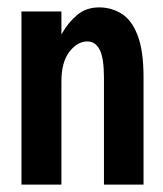

<svg xmlns="http://www.w3.org/2000/svg" viewBox="-20 -499 440 519"><path d="M38 0V-468H146V-406Q164 -438 188.5 -458.5Q213 -479 248 -479Q281 -479 308.5 -462Q336 -445 352 -403.5Q368 -362 368 -290V0H261V-289Q261 -342 249.5 -364.5Q238 -387 216 -387Q189 -387 167.5 -359Q146 -331 146 -279V0Z"/></svg>

Font: Inconsolata Condensed ExtraBold
Style: Regular
Weight: 800
Width: 3
Monospace: yes
Designer: Raph Levien, Cyreal, Brenton Simpson
Foundry: Raph Levien, Cyreal, Google
Version: Version 3.001; ttfautohint (v1.8.2.53-6de2)